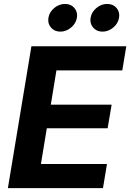

<svg xmlns="http://www.w3.org/2000/svg" viewBox="-20 -965 668 985"><path d="M20.5 0 141.1 -727.5H627.9L607.4 -604H269.5L240.7 -428.2H552.7L532.2 -307.1H220.2L189.9 -123.5H528.8L508.3 0ZM289.6 -802.7Q259.3 -802.7 241.5 -823.7Q223.6 -844.7 228.5 -874Q233.4 -903.3 258.3 -924.1Q283.2 -944.8 313.5 -944.8Q343.8 -944.8 361.6 -924.1Q379.4 -903.3 374.5 -874Q369.6 -844.7 344.7 -823.7Q319.8 -802.7 289.6 -802.7ZM505.9 -802.7Q475.6 -802.7 457.8 -823.7Q439.9 -844.7 444.8 -874Q449.7 -903.3 474.6 -924.1Q499.5 -944.8 529.8 -944.8Q560.1 -944.8 577.9 -924.1Q595.7 -903.3 590.8 -874Q585.9 -844.7 561 -823.7Q536.1 -802.7 505.9 -802.7Z"/></svg>

Font: Inter
Style: Bold Italic
Weight: 700
Italic angle: -9.39999°
Designer: Rasmus Andersson
Foundry: rsms
Version: Version 4.001;git-9221beed3